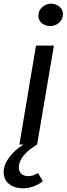

<svg xmlns="http://www.w3.org/2000/svg" viewBox="-76 -783 361 1040"><path d="M-56 149Q-56 109 -26 69Q4 29 51 0H29L119 -536H216L125 0Q78 28 52 59.5Q26 91 26 124Q26 146 40 158.5Q54 171 75 171Q91 171 102 167.5Q113 164 130 154L156 199Q106 237 47 237Q3 237 -26.5 214Q-56 191 -56 149ZM132 -698Q132 -725 152.5 -744Q173 -763 201 -763Q226 -763 245.5 -747.5Q265 -732 265 -706Q265 -679 244.5 -660.5Q224 -642 196 -642Q170 -642 151 -657Q132 -672 132 -698Z"/></svg>

Font: Nebula Sans Medium
Style: Regular
Weight: 500
Italic angle: -9°
Designer: Paul D. Hunt for Adobe (as Source Sans)
Foundry: Nebula Entertainment & Broadcasting LLC
Version: Version 1.010